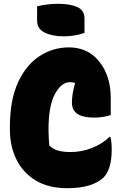

<svg xmlns="http://www.w3.org/2000/svg" viewBox="-20 -969 640 1009"><path d="M175 -936Q230 -949 287 -949Q346 -949 385 -932.5Q424 -916 424 -872V-796Q399 -787 370.5 -782.5Q342 -778 316 -778Q256 -778 215.5 -797.5Q175 -817 175 -860ZM333 20Q235 20 168 -20.5Q101 -61 66.5 -130.5Q32 -200 32 -287V-301Q32 -444 75 -536.5Q118 -629 188.5 -674.5Q259 -720 342 -720Q386 -720 422 -705.5Q458 -691 483 -666Q562 -587 562 -454V-364Q545 -359 523 -355Q501 -351 475 -351Q417 -351 387.5 -370Q358 -389 358 -430Q358 -454 362.5 -480.5Q367 -507 375 -533Q362 -537 346 -537Q303 -537 269 -475.5Q235 -414 235 -289V-278Q235 -259 236.5 -239.5Q238 -220 239 -204Q259 -185 285.5 -177.5Q312 -170 350 -170Q409 -170 462.5 -191Q516 -212 556 -250H560Q564 -237 565.5 -219Q567 -201 567 -181Q567 -129 555.5 -92.5Q544 -56 525 -37Q499 -11 451.5 4.5Q404 20 333 20Z"/></svg>

Font: Recursive Mn Csl St Blk
Style: Regular
Weight: 900
Monospace: yes
Version: Version 1.079;hotconv 1.0.112;makeotfexe 2.5.65598; ttfautoh